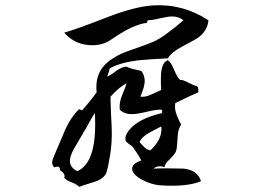

<svg xmlns="http://www.w3.org/2000/svg" viewBox="-20 -736 1040 747"><path d="M288 -9Q279 -19 259 -26.5Q239 -34 230 -44Q236 -60 214 -73Q213 -88 205 -88Q205 -88 191 -85Q183 -93 183 -104Q183 -113 191 -131L231 -225Q244 -255 258 -275.5Q272 -296 285 -309L289 -311Q291 -311 293.5 -309Q296 -307 298 -307Q301 -307 304 -312Q314 -323 327 -339Q340 -355 356 -377Q355 -383 355 -388.5Q355 -394 355 -399Q355 -453 393 -489Q407 -502 429 -515Q451 -528 480 -538Q504 -547 528 -555Q552 -563 575 -573Q597 -582 626.5 -603.5Q656 -625 694 -657Q676 -672 649 -672Q634 -672 599 -664Q583 -660 572 -658.5Q561 -657 555 -657Q553 -657 552 -647Q499 -642 414 -583Q382 -560 340 -560Q272 -560 230 -609Q271 -620 400 -670Q503 -710 575 -715Q692 -722 791 -657Q787 -617 754 -592Q750 -588 733.5 -579Q717 -570 689 -555Q647 -533 633 -509Q592 -507 562 -505Q532 -503 515 -501Q446 -492 407 -470Q406 -465 403.5 -457Q401 -449 397 -438Q402 -440 410.5 -445Q419 -450 432 -460Q452 -475 472 -477Q480 -472 495 -468Q510 -464 530 -460Q543 -443 543 -420Q543 -399 526 -360Q544 -357 568 -368L607 -386Q607 -389 607 -394.5Q607 -400 606 -407V-433Q606 -492 633 -502Q646 -493 658 -463Q670 -434 681 -425Q691 -426 710 -416Q733 -404 742 -402Q751 -400 751 -392Q752 -385 752 -381.5Q752 -378 752 -377Q721 -364 662 -335Q661 -331 661 -326.5Q661 -322 661 -318Q661 -295 685 -251Q672 -234 671 -201Q669 -160 665 -148Q661 -137 641 -117Q621 -99 620 -86Q592 -94 578 -80Q619 -82 695 -80Q749 -74 762 -31Q707 -8 604 -15Q587 -16 569 -21.5Q551 -27 532 -37Q496 -57 494 -78Q493 -99 530 -112Q522 -128 497 -164Q496 -165 492 -168.5Q488 -172 480 -177Q469 -185 468 -193Q466 -209 481 -228Q516 -274 610 -296Q612 -298 610 -309Q591 -311 555 -302Q534 -297 519 -294.5Q504 -292 496 -292Q465 -291 446 -309Q443 -337 455 -365Q471 -404 472 -412Q459 -405 443.5 -392.5Q428 -380 410 -360Q410 -350 410.5 -332.5Q411 -315 412 -291Q415 -243 415 -217Q415 -186 412 -159Q409 -132 404 -109Q403 -100 400.5 -89Q398 -78 394 -64Q384 -40 346 -28Q319 -20 304.5 -15Q290 -10 288 -9ZM281 -70Q360 -105 349 -296Q345 -292 332 -268Q319 -244 294 -202L266 -154Q259 -141 255.5 -129.5Q252 -118 252 -110Q252 -84 281 -70ZM565 -151Q608 -191 608 -233Q608 -235 608 -238Q608 -241 607 -244L565 -222Q531 -204 523 -183Q532 -173 542 -163Q552 -153 565 -151Z"/></svg>

Font: Yuji Hentaigana Akebono
Style: Regular
Weight: 400
Designer: Kataoka Yuji
Foundry: Kinuta Font Factory
Version: Version 3.002